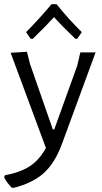

<svg xmlns="http://www.w3.org/2000/svg" viewBox="-42 -709 488 920"><path d="M205 -689C162.3 -638.3 121.7 -593.7 83 -555L105 -523H115C157.7 -564.3 191.7 -599 217 -627C243.7 -597 277.7 -562.3 319 -523H328L350 -555C310.7 -593 270.3 -637.7 229 -689ZM211 -89 102 -402 87 -461 9 -456 178 0C157.3 38 131.8 67 101.5 87C71.2 107 31 121.7 -19 131L-22 141C-13.3 158.3 -1 175 15 191H24C84.7 175.7 132.7 152 168 120C203.3 88 232 42.3 254 -17L416 -458H343L328 -394L218 -89Z"/></svg>

Font: Alegreya Sans
Style: Regular
Weight: 400
Designer: Juan Pablo del Peral
Foundry: Huerta Tipografica
Version: Version 1.000;PS 001.000;hotconv 1.0.70;makeotf.lib2.5.58329